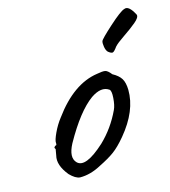

<svg xmlns="http://www.w3.org/2000/svg" viewBox="-69 -647 611 692"><g transform="rotate(-10 236.5 -301.0)"><path d="M431 -585Q448 -595 472 -557Q476 -547 458 -529Q440 -511 413.5 -489.5Q387 -468 379 -457Q369 -440 363.5 -438Q358 -436 346 -444Q339 -450 335.5 -463.5Q332 -477 333.5 -484.5Q335 -492 376 -536Q417 -580 431 -585ZM331 -233Q337 -249 336.5 -276.5Q336 -304 328 -308Q300 -324 262 -293Q212 -250 163 -141Q142 -91 166 -71Q196 -46 265 -121Q308 -170 331 -233ZM138 -240Q205 -351 294 -372Q315 -378 324.5 -377Q334 -376 348 -361Q371 -351 381.5 -337Q392 -323 395 -296Q403 -218 343 -132Q320 -99 300 -81.5Q280 -64 247 -44Q208 -18 169 -15Q152 -15 130 -34Q92 -73 98 -108L100 -131Q95 -136 97.5 -139Q100 -142 101 -143Q107 -143 105 -152.5Q103 -162 113 -189.5Q123 -217 138 -240Z"/></g></svg>

Font: Caveat
Style: Regular
Weight: 400
Designer: Pablo Impallari
Foundry: Creative Lab NY
Version: Version 1.096; ttfautohint (v1.3)